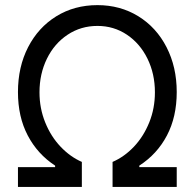

<svg xmlns="http://www.w3.org/2000/svg" viewBox="-20 -737 768 757"><path d="M50.8 -78.1H197.3V-84Q127.9 -129.4 89.4 -202.9Q50.8 -276.4 50.8 -374Q50.8 -473.1 90.8 -551Q130.9 -628.9 202.1 -672.9Q273.4 -716.8 364.3 -716.8Q454.1 -716.8 525.4 -672.9Q596.7 -628.9 636.7 -550.8Q676.8 -472.7 676.8 -374Q676.8 -276.4 638.2 -202.9Q599.6 -129.4 529.3 -84V-78.1H676.8V0H423.8V-98.6Q470.2 -118.7 508.1 -158.7Q545.9 -198.7 568.4 -254.2Q590.8 -309.6 590.8 -373Q590.8 -445.8 561.5 -505.6Q532.2 -565.4 480.5 -600.1Q428.7 -634.8 364.3 -634.8Q298.8 -634.8 246.6 -600.1Q194.3 -565.4 165 -505.6Q135.7 -445.8 135.7 -373Q135.7 -310.1 158.2 -254.4Q180.7 -198.7 218.8 -158.7Q256.8 -118.7 302.7 -98.6V0H50.8Z"/></svg>

Font: Pretendard JP
Style: Regular
Weight: 400
Designer: Base glyphs from Inter by Rasmus Andersson; Hangeul glyphs from Noto Sans CJK(Source Han Sans) by Jang Soo-young and Kan
Foundry: Kil Hyung-jin
Version: Version 1.309